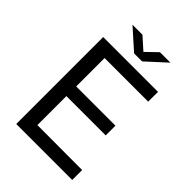

<svg xmlns="http://www.w3.org/2000/svg" viewBox="-254 -1012 1129 1129"><g transform="rotate(45 310.0 -448.0)"><path d="M95.5 0V-723H551.5L551 -641.5H188.5V-405.5H515V-324.5H188V-83.5L561 -82.5V0ZM292 -783.5 166 -896H249L324.5 -828.5L394.5 -896H481.5L358.5 -783.5Z"/></g></svg>

Font: Public Sans
Style: Regular
Weight: 400
Designer: The Public Sans project authors (U.S. Web Design System). Libre Franklin designed by Pablo Impallari and Rodrigo Fuenzal
Version: Version 1.008; ttfautohint (v1.8.1) -l 8 -r 50 -G 200 -x 14 